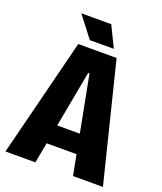

<svg xmlns="http://www.w3.org/2000/svg" viewBox="-149 -912 848 1007"><g transform="rotate(20 275.0 -408.5)"><path d="M3 0 169 -660H383L547 0H380L277 -536H270L170 0ZM116 -114V-221H442V-114ZM219 -700 129 -817H296L353 -700Z"/></g></svg>

Font: Bricolage Grotesque 96pt ExtraBold SemiCondensed
Style: Regular
Weight: 800
Width: 4
Version: Version 1.001;gftools[0.9.33.dev8+g029e19f]